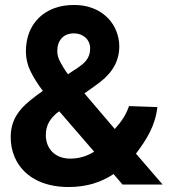

<svg xmlns="http://www.w3.org/2000/svg" viewBox="-20 -741 692 771"><path d="M23 -191C23 -162 28 -135 39 -110C71 -35 148 10 255 10C331 10 387 -10 436 -42L472 0H633L526 -124C568 -180 603 -234 612 -311L498 -315C487 -282 469 -254 441 -223L319 -366L364 -398C411 -431 459 -477 459 -555C459 -578 454 -599 446 -619C421 -678 362 -721 278 -721C249 -721 222 -717 198 -708C131 -683 84 -624 84 -534C84 -507 90 -481 102 -456C114 -431 131 -404 152 -376C133 -363 115 -349 99 -336C59 -303 23 -261 23 -191ZM164 -199C164 -241 184 -266 208 -287L218 -294L358 -132C328 -113 296 -104 262 -104C204 -104 164 -141 164 -199ZM210 -536C210 -578 234 -607 277 -607C314 -607 342 -582 342 -546C342 -505 317 -486 291 -468L253 -443C240 -460 230 -477 222 -492C214 -507 210 -521 210 -536Z"/></svg>

Font: Asimov Pro
Style: Bd
Weight: 700
Designer: Google
Version: Version 2.000980; 2014